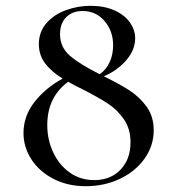

<svg xmlns="http://www.w3.org/2000/svg" viewBox="-20 -629 611 662"><path d="M510 -180Q510 -126 478 -81.5Q446 -37 392.5 -12Q339 13 276 13Q213 13 164 -12.5Q115 -38 88 -80Q61 -122 61 -170Q61 -229 99 -277.5Q137 -326 196 -358Q157 -382 135.5 -410.5Q114 -439 114 -477Q114 -519 140 -549Q166 -579 207.5 -594Q249 -609 292 -609Q339 -609 374 -593.5Q409 -578 427.5 -552Q446 -526 446 -497Q446 -457 415.5 -421.5Q385 -386 338 -366Q393 -339 427.5 -316.5Q462 -294 486 -260.5Q510 -227 510 -180ZM187 -511Q187 -466 221.5 -436.5Q256 -407 324 -373Q346 -389 358 -414.5Q370 -440 370 -473Q370 -522 340.5 -556.5Q311 -591 265 -591Q229 -591 208 -569.5Q187 -548 187 -511ZM430 -138Q430 -185 407 -218Q384 -251 351 -272.5Q318 -294 263 -322Q253 -326 215 -347Q143 -294 143 -198Q143 -147 163.5 -103.5Q184 -60 220.5 -34Q257 -8 305 -8Q361 -8 395.5 -44Q430 -80 430 -138Z"/></svg>

Font: Cormorant SC Medium
Style: Regular
Weight: 500
Designer: Christian Thalmann (Catharsis Fonts)
Version: Version 3.000